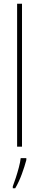

<svg xmlns="http://www.w3.org/2000/svg" viewBox="-20 -780 207 1021"><path d="M97 0H71V-760H97ZM120 71Q111 105 96 146Q81 187 61 221H48V211Q55 193 64 165.5Q73 138 80.5 109.5Q88 81 90 61H120Z"/></svg>

Font: Noto Sans Hebrew ExtraCondensed Thin
Style: Regular
Weight: 100
Width: 2
Designer: Monotype Design Team
Foundry: Monotype Imaging Inc.
Version: Version 2.004; ttfautohint (v1.8.4.7-5d5b)